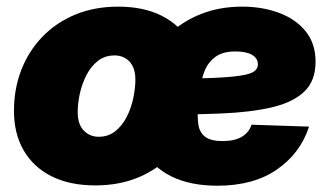

<svg xmlns="http://www.w3.org/2000/svg" viewBox="-20 -559 1009 590"><path d="M272.5 10.7Q194.3 10.7 138.4 -17.3Q82.5 -45.4 52.7 -96.9Q22.9 -148.4 22.9 -218.3Q22.9 -285.6 45.4 -343.8Q67.9 -401.9 110.1 -445.8Q152.3 -489.7 211.4 -514.2Q270.5 -538.6 343.3 -538.6Q421.4 -538.6 477.1 -510.5Q532.7 -482.4 562.5 -430.9Q592.3 -379.4 592.3 -309.6Q592.3 -244.6 570.8 -186.8Q549.3 -128.9 507.8 -84.5Q466.3 -40 407 -14.6Q347.7 10.7 272.5 10.7ZM283.2 -138.7Q313 -138.7 334.5 -156Q356 -173.3 369.6 -200.2Q383.3 -227.1 389.6 -257.6Q396 -288.1 396 -314.5Q396 -339.4 387.5 -356Q378.9 -372.6 364.5 -380.6Q350.1 -388.7 332.5 -388.7Q302.2 -388.7 280.8 -371.8Q259.3 -355 245.6 -328.1Q231.9 -301.3 225.3 -271.2Q218.8 -241.2 218.8 -214.4Q218.8 -176.8 237.5 -157.7Q256.3 -138.7 283.2 -138.7ZM647.9 11.7Q564.9 11.7 506.3 -17.1Q447.8 -45.9 419.4 -101.8Q391.1 -157.7 399.4 -237.8Q404.8 -302.7 430.4 -357.7Q456.1 -412.6 498.5 -453.1Q541 -493.7 598.1 -516.1Q655.3 -538.6 724.1 -538.6Q786.1 -538.6 837.4 -519.5Q888.7 -500.5 919.2 -462.9Q949.7 -425.3 949.7 -369.1Q949.7 -310.5 914.8 -277.3Q879.9 -244.1 814.7 -229Q749.5 -213.9 658.4 -210.2Q567.4 -206.5 454.6 -206.5L472.7 -316.9Q569.8 -316.9 629.2 -319.3Q688.5 -321.8 719.5 -326.7Q750.5 -331.5 761.5 -340.1Q772.5 -348.6 772.5 -360.8Q772.5 -379.9 754.6 -390.4Q736.8 -400.9 703.6 -400.9Q664.1 -400.9 641.6 -384Q619.1 -367.2 608.6 -340.6Q598.1 -314 594.5 -285.2Q590.8 -256.3 588.9 -231.9Q585.9 -200.2 589.6 -176Q593.3 -151.9 610.4 -138.7Q627.4 -125.5 664.1 -125.5Q701.2 -125.5 723.4 -138.9Q745.6 -152.3 752.9 -175.8L929.7 -169.9Q903.3 -88.4 831.3 -38.3Q759.3 11.7 647.9 11.7Z"/></svg>

Font: Inter 24pt Black
Style: Italic
Weight: 900
Italic angle: -9.3988°
Designer: Rasmus Andersson
Foundry: rsms
Version: Version 4.001;git-66647c0bb